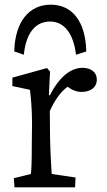

<svg xmlns="http://www.w3.org/2000/svg" viewBox="-20 -801 457 821"><path d="M42 0H301L303 -42L201 -57C199 -87 195 -159 194 -213L193 -326C215 -375 241 -410 269 -430C287 -416 308 -408 329 -408C366 -408 394 -426 394 -461C394 -493 368 -511 333 -511C292 -511 240 -485 193 -393L189 -395L194 -495L181 -510L33 -469V-433L108 -417C112 -390 117 -329 117 -277L116 -184C116 -106 114 -69 112 -57L39 -39ZM41 -581 82 -567C91 -660 132 -709 194 -709C253 -709 294 -660 305 -567L349 -581C346 -709 289 -781 197 -781C105 -781 44 -709 41 -581Z"/></svg>

Font: TPK Tissa Web Quiz
Style: Regular
Weight: 400
Designer: Jacques Le Bailly, Suppakit Chalermlarp | Katatrad Co.,Ltd.
Foundry: Jacques Le Bailly, Cadson Demak Co.,Ltd.
Version: Version 5.000;Glyphs 3.1.2 (3151)